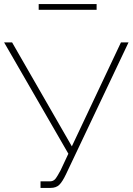

<svg xmlns="http://www.w3.org/2000/svg" viewBox="-20 -917 648 938"><path d="M169 -869V-897H452V-869ZM178 1V-31H223Q240 -31 249.5 -42Q259 -53 276 -85L314 -166L0 -710H39L331 -202L571 -710H608L303 -67Q285 -29 269.5 -14Q254 1 227 1Z"/></svg>

Font: Raleway-v4020 ExtraLight
Style: Regular
Weight: 275
Designer: Matt McInerney, Pablo Impallari, Rodrigo Fuenzalida
Foundry: Matt McInerney, Pablo Impallari, Rodrigo Fuenzalida
Version: Version 4.020;PS 004.020;hotconv 1.0.88;makeotf.lib2.5.64775